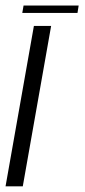

<svg xmlns="http://www.w3.org/2000/svg" viewBox="-26 -654 297 674"><path d="M-6.5 0 93 -563H153.5L54 0ZM52.2 -608.5 56.7 -634.5H250.1L246 -608.5Z"/></svg>

Font: Anybody Light
Style: Italic
Weight: 300
Italic angle: -10°
Designer: Tyler Finck
Foundry: Etcetera Type Company
Version: Version 1.010; ttfautohint (v1.8.3) -l 8 -r 50 -G 200 -x 14 